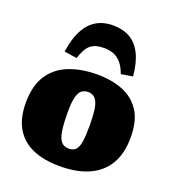

<svg xmlns="http://www.w3.org/2000/svg" viewBox="-148 -930 958 1058"><g transform="rotate(20 331.5 -401.0)"><path d="M322 14Q227 14 161.5 -15Q96 -44 61.5 -103Q27 -162 27 -251Q27 -351 67.5 -413Q108 -475 180 -503.5Q252 -532 345 -532Q431 -532 496 -506Q561 -480 598.5 -422.5Q636 -365 636 -268Q636 -175 599.5 -112.5Q563 -50 493 -18Q423 14 322 14ZM336 -94Q363 -94 377 -110Q391 -126 396 -160.5Q401 -195 401 -251Q401 -306 396.5 -340Q392 -374 382.5 -392Q373 -410 360 -417Q347 -424 330 -424Q310 -424 294.5 -413Q279 -402 270.5 -372Q262 -342 262 -285Q262 -216 268.5 -173.5Q275 -131 291 -112.5Q307 -94 336 -94ZM334 -816Q393 -816 434.5 -792Q476 -768 501 -718Q526 -668 533 -589L465 -578Q450 -620 429 -642.5Q408 -665 383.5 -673.5Q359 -682 331 -682Q278 -682 251 -659Q224 -636 206 -578L132 -589Q142 -663 167.5 -713.5Q193 -764 234.5 -790Q276 -816 334 -816Z"/></g></svg>

Font: Literata 18pt Black
Style: Regular
Weight: 900
Designer: Latin by Veronika Burian and Jose Scaglione. Greek by Irene Vlachou. Cyrillic by Vera Evstafieva.
Foundry: TypeTogether
Version: Version 3.103;gftools[0.9.29]